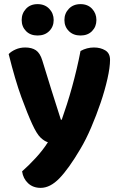

<svg xmlns="http://www.w3.org/2000/svg" viewBox="-20 -721 579 930"><path d="M136 -120Q113 -170 83.5 -250.5Q54 -331 22 -459Q34 -472 55.5 -481.5Q77 -491 102 -491Q134 -491 154 -477.5Q174 -464 185 -428Q207 -355 229.5 -284Q252 -213 275 -141H279Q291 -175 304 -215.5Q317 -256 329 -299.5Q341 -343 351.5 -387.5Q362 -432 370 -474Q401 -491 435 -491Q467 -491 490 -477Q513 -463 513 -431Q513 -395 500.5 -339.5Q488 -284 467.5 -223.5Q447 -163 421.5 -103.5Q396 -44 369 1Q313 96 268 142.5Q223 189 177 189Q140 189 116 166.5Q92 144 87 109Q119 81 153.5 43.5Q188 6 212 -32Q195 -37 176.5 -54.5Q158 -72 136 -120ZM240 -624Q240 -592 218.5 -570.5Q197 -549 162 -549Q127 -549 106 -570.5Q85 -592 85 -624Q85 -656 106 -678.5Q127 -701 162 -701Q197 -701 218.5 -678.5Q240 -656 240 -624ZM447 -624Q447 -592 426 -570.5Q405 -549 370 -549Q335 -549 313.5 -570.5Q292 -592 292 -624Q292 -656 313.5 -678.5Q335 -701 370 -701Q405 -701 426 -678.5Q447 -656 447 -624Z"/></svg>

Font: Baloo Bhaina 2
Style: Bold
Weight: 700
Designer: Yesha Goshar, Manish Minz, Shuchita Grover and Ek Type
Foundry: Ek Type
Version: Version 1.640;hotconv 1.0.111;makeotfexe 2.5.65597; ttfautoh